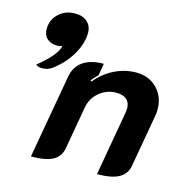

<svg xmlns="http://www.w3.org/2000/svg" viewBox="-105 -807 899 918"><g transform="rotate(15 344.0 -348.5)"><path d="M201 -405Q210 -456 248 -482.5Q286 -509 350 -509L340 -450Q320 -430 309 -416L315 -412Q354 -459 405.5 -484Q457 -509 512 -509Q575 -509 615 -468Q655 -427 655 -364Q655 -349 652 -332L606 -71Q598 -30 562 -10.5Q526 9 455 9L511 -311Q513 -325 513 -331Q513 -360 495.5 -375.5Q478 -391 444 -391Q397 -391 360.5 -360.5Q324 -330 316 -282L279 -71Q271 -29 235.5 -10Q200 9 128 9ZM137 -541Q127 -535 111 -535Q81 -535 62 -552Q43 -569 43 -600Q43 -645 75.5 -675.5Q108 -706 156 -706Q195 -706 217 -685.5Q239 -665 239 -632Q239 -580 206.5 -524Q174 -468 118 -427Q97 -412 70 -412Q49 -412 39 -422Q129 -494 137 -541Z"/></g></svg>

Font: K2D ExtraBold
Style: Italic
Weight: 800
Italic angle: -10°
Designer: Katatrad Aksorn Co.,Ltd.
Foundry: Cadson Demak Co.,Ltd.
Version: Version 1.000; ttfautohint (v1.6)